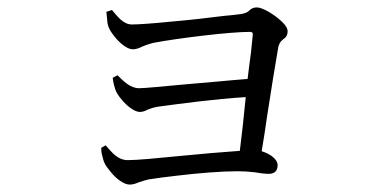

<svg xmlns="http://www.w3.org/2000/svg" viewBox="-20 -508 1040 518"><path d="M267 -476 282 -481C297 -464 312 -442 336 -442C355 -442 396 -445 445 -450C493 -454 544 -460 583 -465C622 -469 643 -469 653 -480C658 -485 664 -488 673 -488C688 -488 719 -470 740 -450C751 -440 756 -431 756 -423C756 -414 752 -407 744 -402C736 -396 731 -387 730 -376C723 -337 712 -268 701 -197C696 -162 691 -129 686 -100C709 -93 729 -78 729 -63C729 -47 721 -39 705 -39C697 -39 685 -40 669 -43C653 -45 637 -46 621 -46C578 -46 515 -41 457 -34C428 -31 402 -27 381 -24C372 -22 363 -19 354 -16C345 -12 337 -10 330 -10C314 -10 293 -26 278 -45C262 -64 260 -71 256 -87C254 -94 253 -102 253 -109L265 -116C282 -97 297 -76 325 -76C350 -76 403 -81 463 -87C523 -93 584 -98 627 -101C632 -140 638 -194 643 -246C559 -241 465 -228 405 -220C394 -218 385 -215 378 -212C371 -208 364 -206 357 -206C344 -206 325 -220 311 -236C297 -252 292 -261 288 -277C286 -284 285 -291 284 -298L297 -305C313 -289 332 -270 355 -270C362 -270 377 -271 399 -273C443 -277 506 -283 567 -288C597 -291 624 -293 648 -295C651 -320 654 -344 657 -365C659 -386 661 -403 662 -414C663 -419 660 -422 655 -422C627 -422 580 -418 529 -412C478 -406 428 -399 392 -392C381 -389 372 -386 363 -382C354 -377 345 -375 338 -375C323 -375 302 -392 287 -412C272 -431 270 -441 269 -456C268 -463 268 -470 267 -476Z"/></svg>

Font: CJK Symbols
Style: Regular
Weight: 400
Designer: Ryoko NISHIZUKA 西塚涼子 (kana & ideographs); Frank Grießhammer (serif-style Latin); Paul D. Hunt (sans serif–style Latin); 
Foundry: Unicode
Version: Version 2.000;hotconv 1.1.0;makeotfexe 2.6.0